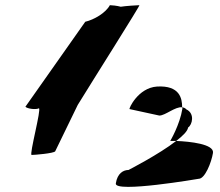

<svg xmlns="http://www.w3.org/2000/svg" viewBox="-20 -742 848 741"><path d="M78 -330C86 -322 119 -318 130 -324C141 -324 92 -144 102 -144C113 -144 187 -150 193 -158L280 -337C342 -438 522 -722 518 -722C512 -722 463 -719 446 -716C432 -720 411 -722 404 -722C388 -692 343 -666 309 -658ZM427 -34C421 4 747 -52 747 -52C771 -52 796 -115 802 -152C807 -186 713 -196 660 -198C593 -146 476 -86 476 -86C457 -86 433 -74 427 -34ZM480 -321 595 -296C618 -296 656 -331 683 -328C683 -362 674 -413 586 -408C512 -403 476 -321 480 -321ZM637 -198H660C686 -218 704 -236 706 -250C722 -260 733 -304 699 -320C695 -325 689 -327 683 -328C683 -326 684 -325 684 -323C674 -260 637 -198 637 -198Z"/></svg>

Font: Ampere
Style: SCIta
Weight: 400
Version: Version 1